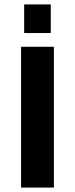

<svg xmlns="http://www.w3.org/2000/svg" viewBox="-20 -846 338 866"><path d="M209 -697H89V-826H209ZM223 0H75V-635H223Z"/></svg>

Font: Gemunu Libre ExtraBold
Style: Regular
Weight: 800
Designer: Puspanada Ekanayake, Sola Matas, Pathum Egodawatta, Kosala Senevirathne
Foundry: mooniak
Version: Version 1.100